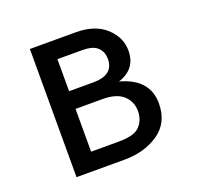

<svg xmlns="http://www.w3.org/2000/svg" viewBox="-100 -647 786 756"><g transform="rotate(-20 293.0 -268.5)"><path d="M97.7 0V-537.1H290.5Q370.6 -537.1 416 -495.1Q460.4 -454.1 460.4 -398.4Q460 -321.3 383.8 -296.9Q502 -264.6 502 -162.1Q502 -81.5 441.4 -40Q381.8 0 299.3 0ZM186 -253.9V-74.7H299.8Q362.3 -74.7 385.3 -94.7Q414.1 -119.6 414.1 -163.1Q414.1 -202.1 385.3 -228.5Q356.9 -253.9 299.8 -253.9ZM186 -328.1H290Q328.1 -328.1 350.1 -343.8Q373 -359.9 373 -396.5Q373 -428.7 349.1 -447.8Q330.1 -462.4 290 -462.4H186Z"/></g></svg>

Font: Consola Mono
Style: Book
Weight: 400
Monospace: yes
Designer: Wojciech Kalinowski "wmk69" (wmk69@o2.pl)
Foundry: Wojciech Kalinowski "wmk69" (wmk69@o2.pl)
Version: Version 2.1.0